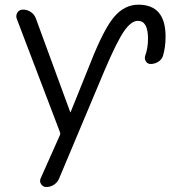

<svg xmlns="http://www.w3.org/2000/svg" viewBox="-20 -582 715 800"><path d="M274.4 -115.2 355.5 -316.4Q412.1 -460.9 455.6 -511.7Q499 -562.5 556.6 -562.5Q669.9 -562.5 669.9 -429.7Q669.9 -385.7 659.2 -349.6Q654.3 -334 639.6 -324.7Q625 -315.4 607.4 -315.4Q594.7 -315.4 587.9 -326.2Q581.1 -336.9 585 -349.6Q596.7 -381.8 596.7 -420.9Q596.7 -495.1 554.7 -495.1Q554.7 -495.1 553.7 -495.1Q527.3 -495.1 497.6 -453.1Q467.8 -411.1 415 -287.1L226.6 161.1Q219.7 177.7 205.1 187.5Q190.4 197.3 172.9 197.3Q159.2 197.3 151.4 185.5Q143.6 173.8 149.4 161.1L229.5 -18.6Q232.4 -25.4 229.5 -32.2L49.8 -503.9Q47.9 -509.8 47.9 -514.6Q47.9 -522.5 52.7 -530.3Q60.5 -542 76.2 -542Q93.8 -542 108.9 -531.7Q124 -521.5 129.9 -503.9L272.5 -115.2Q272.5 -114.3 273.4 -114.3Q274.4 -114.3 274.4 -115.2Z"/></svg>

Font: Gen Jyuu Gothic Normal
Style: Regular
Weight: 300
Designer: [Source Han Sans]
Ryoko NISHIZUKA  (kana & ideographs); Paul D. Hunt (Latin, Greek & Cyrillic); Wenlong ZHANG  (bopomofo
Version: Version 1.002.20150607